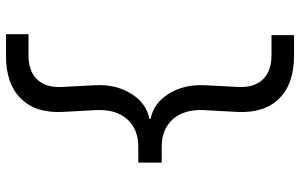

<svg xmlns="http://www.w3.org/2000/svg" viewBox="-200 -630 1000 640"><g transform="rotate(90 300.0 -310.0)"><path d="M376 -308V-312Q324 -322 292.5 -372.5Q261 -423 264 -491L270 -606Q272 -658 244.5 -686.5Q217 -715 164 -715H97V-790H167Q260 -790 309 -740Q358 -690 353 -600L347 -489Q344 -424 377 -386.5Q410 -349 470 -349H522V-271H470Q410 -271 377 -233.5Q344 -196 347 -131L353 -20Q358 70 309 120Q260 170 167 170H94V95H164Q217 95 244.5 66.5Q272 38 270 -14L264 -129Q261 -197 292.5 -247.5Q324 -298 376 -308Z"/></g></svg>

Font: CommitMono
Style: 450Regular
Weight: 450
Designer: Eigil Nikolajsen
Foundry: Eigil Nikolajsen
Version: Version 1.002